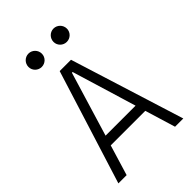

<svg xmlns="http://www.w3.org/2000/svg" viewBox="-257 -996 1101 1101"><g transform="rotate(-45 293.0 -445.5)"><path d="M29.8 0H96.7L152.8 -185.1H433.1L489.3 0H556.2L338.9 -693.4H247.1ZM171.4 -245.6 290 -637.2H295.9L414.6 -245.6ZM191.4 -782.7C221.2 -782.7 245.6 -806.6 245.6 -836.4C245.6 -866.7 221.2 -891.1 191.4 -891.1C161.6 -891.1 137.2 -866.7 137.2 -836.4C137.2 -806.6 161.6 -782.7 191.4 -782.7ZM394.5 -782.7C424.3 -782.7 448.7 -806.6 448.7 -836.4C448.7 -866.7 424.3 -891.1 394.5 -891.1C364.7 -891.1 340.3 -866.7 340.3 -836.4C340.3 -806.6 364.7 -782.7 394.5 -782.7Z"/></g></svg>

Font: Cascadia Mono Light
Style: Regular
Weight: 300
Monospace: yes
Designer: Aaron Bell
Foundry: Saja Typeworks
Version: Version 2404.023